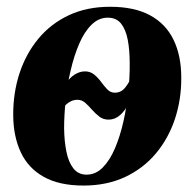

<svg xmlns="http://www.w3.org/2000/svg" viewBox="-20 -548 588 581"><path d="M232.5 13.5Q159.5 13.5 112.5 -12.8Q65.5 -39 43 -87Q20.5 -135 20 -198.5Q19.5 -266.5 39 -326Q58.5 -385.5 96.2 -431Q134 -476.5 188.5 -502Q243 -527.5 313 -527.5Q387 -527.5 434.5 -501.5Q482 -475.5 505.2 -427.5Q528.5 -379.5 528.5 -313.5Q529 -247.5 509.5 -188.5Q490 -129.5 452 -84Q414 -38.5 358.8 -12.5Q303.5 13.5 232.5 13.5ZM242 -19.5Q269.5 -19.5 291 -41.2Q312.5 -63 328 -99.5Q343.5 -136 353.5 -180.5Q363.5 -225 368.2 -270.5Q373 -316 372.5 -356Q372.5 -397 366.5 -428Q360.5 -459 346.2 -476.8Q332 -494.5 306 -494.5Q278.5 -494.5 256.8 -473Q235 -451.5 219.5 -415.2Q204 -379 193.8 -335Q183.5 -291 178.8 -245.2Q174 -199.5 174 -160Q174.5 -120.5 181 -88.8Q187.5 -57 202.2 -38.2Q217 -19.5 242 -19.5ZM308.5 -186Q292.5 -186 280.5 -195.2Q268.5 -204.5 258.2 -216.2Q248 -228 237.8 -237Q227.5 -246 214.5 -246Q204.5 -246 196 -242.2Q187.5 -238.5 181 -232.5Q174.5 -226.5 169.5 -218.5L178.5 -292.5Q189 -311.5 205 -321.8Q221 -332 237 -332Q253.5 -332 265.2 -322.2Q277 -312.5 286.2 -299.8Q295.5 -287 305 -277.2Q314.5 -267.5 327.5 -267.5Q346.5 -267.5 359 -283.2Q371.5 -299 379 -318L371.5 -238.5Q359 -213.5 343.5 -199.8Q328 -186 308.5 -186Z"/></svg>

Font: Merriweather 120pt ExtraBold
Style: Italic
Weight: 800
Italic angle: -7.8°
Version: Version 2.101